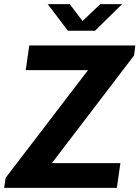

<svg xmlns="http://www.w3.org/2000/svg" viewBox="-33 -905 672 925"><path d="M-13 0 -6 -48 391 -567H91L108 -686H619L613 -638L217 -119H547L530 0ZM294 -757 197 -885H303L379 -785H345L450 -885H555L425 -757Z"/></svg>

Font: Chivo Medium SemiBold
Style: Italic
Weight: 600
Italic angle: -8.05°
Version: Version 2.002